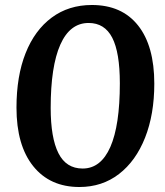

<svg xmlns="http://www.w3.org/2000/svg" viewBox="-20 -735 662 769"><path d="M46 -304Q46 -430 82.5 -522Q119 -614 187 -664.5Q255 -715 348 -715Q468 -715 533 -633Q598 -551 598 -400Q598 -277 561 -183.5Q524 -90 456.5 -38Q389 14 298 14Q180 14 113 -69.5Q46 -153 46 -304ZM335 -643Q260 -643 221.5 -556Q183 -469 183 -303Q183 -183 214 -121.5Q245 -60 311 -60Q384 -60 422 -146.5Q460 -233 460 -401Q460 -525 429.5 -584Q399 -643 335 -643Z"/></svg>

Font: Literata 12pt SemiBold
Style: Italic
Weight: 600
Italic angle: -2°
Designer: Latin by Veronika Burian and Jose Scaglione. Greek by Irene Vlachou. Cyrillic by Vera Evstafieva
Foundry: TypeTogether
Version: Version 3.002